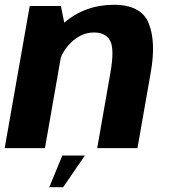

<svg xmlns="http://www.w3.org/2000/svg" viewBox="-30 -618 704 801"><path d="M-10.5 0H157.5L244 -494L224 -593H94ZM375.5 0H543.5L599 -316.5Q621.5 -443 590.5 -520.5Q559.5 -598 445 -598Q324.5 -598 236.2 -521.8Q148 -445.5 134 -367L209.5 -329Q221.5 -397 265.5 -439.8Q309.5 -482.5 362 -482.5Q411.5 -482.5 429.8 -447.5Q448 -412.5 430.5 -314ZM175.5 163H233.5L324 31H230Z"/></svg>

Font: Anybody UltraCondensed Thin
Style: Bold Italic
Weight: 700
Italic angle: -10°
Version: Version 1.111